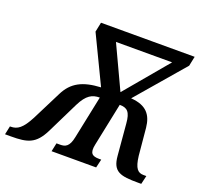

<svg xmlns="http://www.w3.org/2000/svg" viewBox="-169 -855 1048 996"><g transform="rotate(20 355.5 -357.0)"><path d="M-45 0H-12C79 0 122 -11 164 -95L250 -270C281 -332 311 -347 352 -347L303 -111C292 -55 270 -47 242 -47H222L212 0H458L469 -47H457C419 -47 402 -59 413 -110L462 -347C504 -347 522 -330 527 -268L542 -95C549 -9 591 0 690 0H707L718 -47H702C671 -47 653 -65 645 -132L631 -282C624 -350 593 -393 506 -399L731 -661L742 -714H225L214 -661L340 -399C241 -394 184 -365 148 -293L67 -132C32 -65 6 -47 -31 -47H-35ZM443 -410 332 -647H642Z"/></g></svg>

Font: Noto Serif Condensed SemiBold
Style: Italic
Weight: 600
Width: 3
Italic angle: -12°
Designer: Monotype Design Team
Foundry: Monotype Imaging Inc.
Version: Version 2.014